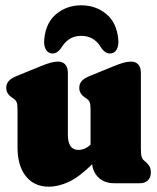

<svg xmlns="http://www.w3.org/2000/svg" viewBox="-20 -690 593 723"><path d="M46 -135V-278.5Q46 -298 42.2 -306Q38.5 -314 30 -319.5L25.5 -322.5Q3.5 -337 3.5 -359Q3.5 -373.5 12 -384Q20.5 -394.5 42 -403.5L131.5 -440Q157 -450.5 171.5 -454.2Q186 -458 198.5 -458Q217 -458 226.2 -446.5Q235.5 -435 235.5 -416.5V-183Q235.5 -125.5 275 -125.5Q300.5 -125.5 321 -145.5V-278.5Q321 -298 317.2 -306Q313.5 -314 305 -319.5L300.5 -322.5Q278.5 -337 278.5 -359Q278.5 -373.5 287 -384Q295.5 -394.5 317 -403.5L406.5 -440Q432 -450.5 446.5 -454.2Q461 -458 473.5 -458Q492 -458 501.2 -446.5Q510.5 -435 510.5 -416.5V-133Q510.5 -108.5 513.2 -99.8Q516 -91 521.5 -86.5L526.5 -82Q537 -73.5 542.5 -64.2Q548 -55 548 -40.5Q548 -21.5 536.8 -10.8Q525.5 0 506.5 0H411Q374 0 352.2 -20.2Q330.5 -40.5 327 -71.5Q278.5 -23.5 239.2 -5.2Q200 13 164 13Q109 13 77.5 -26.2Q46 -65.5 46 -135ZM286 -555Q240 -555 214 -515Q198 -488.5 178 -488.5Q161.5 -488.5 153 -503Q144.5 -517.5 146.5 -540.5Q152 -604.5 191.8 -637.2Q231.5 -670 286 -670Q340.5 -670 380.2 -637.2Q420 -604.5 425.5 -540.5Q427.5 -517.5 419 -503Q410.5 -488.5 394 -488.5Q374 -488.5 358 -515Q332.5 -555 286 -555Z"/></svg>

Font: Fraunces 144pt SuperSoft Black
Style: Regular
Weight: 900
Version: Version 1.000;[b76b70a41]